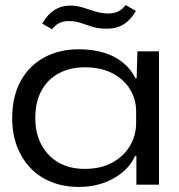

<svg xmlns="http://www.w3.org/2000/svg" viewBox="-20 -727 706 756"><path d="M291 9Q232 9 183.5 -10Q135 -29 100.5 -65Q66 -101 47 -150.5Q28 -200 28 -262Q28 -346 61 -407Q94 -468 153.5 -500.5Q213 -533 291 -533Q347 -533 391 -519Q435 -505 466 -479Q497 -453 513 -419H518L521 -525H606V0H517V-113H512Q487 -58 427 -24.5Q367 9 291 9ZM314 -62Q378 -62 423.5 -87.5Q469 -113 492.5 -154Q516 -195 516 -243V-289Q516 -335 492.5 -374.5Q469 -414 423.5 -438Q378 -462 314 -462Q256 -462 212 -438.5Q168 -415 143.5 -370.5Q119 -326 119 -262Q119 -202 143.5 -156.5Q168 -111 211.5 -86.5Q255 -62 314 -62ZM401 -614Q367 -614 343.5 -621.5Q320 -629 298.5 -636.5Q277 -644 252 -644Q230 -644 215 -637Q200 -630 185 -612L146 -634Q162 -661 179 -676Q196 -691 215.5 -698Q235 -705 257 -705Q283 -705 307.5 -697Q332 -689 356.5 -681.5Q381 -674 407 -674Q428 -674 444.5 -681.5Q461 -689 475 -707L515 -684Q500 -658 482 -642.5Q464 -627 444 -620.5Q424 -614 401 -614Z"/></svg>

Font: Mona Sans Expanded
Style: Regular
Weight: 400
Width: 7
Designer: Deni Anggara
Foundry: GitHub
Version: Version 2.000